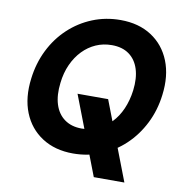

<svg xmlns="http://www.w3.org/2000/svg" viewBox="-89 -796 954 995"><g transform="rotate(10 388.0 -299.0)"><path d="M470 114 312 -297H473L631 114ZM342 12Q247 12 179 -32Q111 -76 80 -153.5Q49 -231 62 -333Q72 -415 106.5 -484.5Q141 -554 195.5 -605Q250 -656 319 -684Q388 -712 466 -712Q562 -712 629.5 -668Q697 -624 728 -546.5Q759 -469 746 -367Q736 -285 701 -215.5Q666 -146 612 -95Q558 -44 489 -16Q420 12 342 12ZM364 -123Q409 -123 447.5 -140.5Q486 -158 516.5 -189.5Q547 -221 566.5 -265.5Q586 -310 593 -364Q601 -429 586 -476.5Q571 -524 535 -550Q499 -576 444 -576Q399 -576 360.5 -559Q322 -542 291.5 -510.5Q261 -479 241 -435Q221 -391 215 -337Q207 -272 222 -224Q237 -176 273.5 -149.5Q310 -123 364 -123Z"/></g></svg>

Font: DM Sans 11pt Black
Style: Italic
Weight: 900
Italic angle: -10°
Version: Version 4.004;gftools[0.9.30]